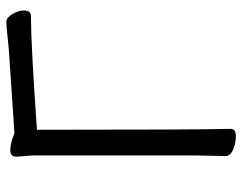

<svg xmlns="http://www.w3.org/2000/svg" viewBox="-100 -658 773 613"><g transform="rotate(-90 286.5 -351.5)"><path d="M157.7 15.1Q137.7 15.1 116.2 6.6Q94.7 -2 94.7 -19L96.7 -107.9V-633.8L92.8 -685.1Q92.8 -705.1 112.8 -705.1Q127.9 -705.1 147.9 -699.2L168 -691.9L437 -710Q459 -711.9 484.9 -714.8Q510.7 -717.8 522.9 -717.8Q536.6 -717.8 548.1 -698.5Q559.6 -679.2 559.6 -661.1Q559.6 -639.2 541 -639.2Q452.6 -639.2 178.7 -620.1Q178.7 -106.9 181.6 -1Q181.6 15.1 157.7 15.1Z"/></g></svg>

Font: LXGW WenKai GB Screen
Style: Regular
Weight: 400
Designer: LXGW / Fontworks Inc.
Foundry: LXGW / Fontworks Inc.
Version: Version 1.321;February 19, 2024;FontCreator 14.0.0.2901 64-b